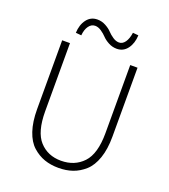

<svg xmlns="http://www.w3.org/2000/svg" viewBox="-151 -943 936 1063"><g transform="rotate(20 317.0 -411.0)"><path d="M316 12Q271 12 233.5 -1Q196 -14 163.5 -43Q131 -72 113 -125.5Q95 -179 95 -253V-659H141V-258Q141 -136 189.5 -83Q238 -30 316 -30Q396 -30 446 -83Q496 -136 496 -258V-659H539V-253Q539 -179 520.5 -125.5Q502 -72 469.5 -43Q437 -14 399.5 -1Q362 12 316 12ZM394 -718Q368 -718 345 -730.5Q322 -743 308.5 -757.5Q295 -772 276.5 -784.5Q258 -797 240 -797Q218 -797 203 -776.5Q188 -756 185 -721L152 -724Q154 -772 177.5 -803Q201 -834 240 -834Q266 -834 289 -821.5Q312 -809 325.5 -794.5Q339 -780 357.5 -767.5Q376 -755 394 -755Q415 -755 429.5 -775.5Q444 -796 449 -832L482 -829Q480 -781 456.5 -749.5Q433 -718 394 -718Z"/></g></svg>

Font: Toshiba Sans Light
Style: Regular
Weight: 300
Designer: Paul D. Hunt
Foundry: Toshiba Corporation
Version: Version 2.020;PS 2.0;hotconv 1.0.86;makeotf.lib2.5.63406